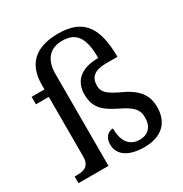

<svg xmlns="http://www.w3.org/2000/svg" viewBox="-177 -900 1001 1048"><g transform="rotate(-30 323.5 -376.5)"><path d="M434 10C539 10 603 -44 603 -146C603 -206 580 -264 480 -310C400 -347 376 -369 376 -410C376 -464 408 -491 479 -491H552C551 -667 500 -763 334 -763C212 -763 118 -713 118 -566V-536H37V-489H118V-114C118 -51 81 -42 36 -42H23V0H212V-580C212 -664 252 -718 333 -718C423 -718 458 -664 458 -538C345 -538 293 -484 293 -403C293 -318 336 -282 420 -241C501 -202 517 -173 517 -129C517 -68 482 -38 433 -38C360 -38 335 -95 335 -165C314 -165 278 -150 278 -96C278 -26 341 10 434 10Z"/></g></svg>

Font: Noto Fangsong KSS Vertical
Style: Regular
Weight: 400
Designer: LIU Zhao, ZHANG Congyu, Kushim JIANG
Foundry: Guyu Beijing Co. Ltd.
Version: Version 1.000;November 16, 2022;FontCreator 11.5.0.2427 64-b